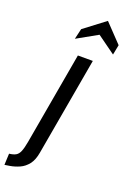

<svg xmlns="http://www.w3.org/2000/svg" viewBox="-266 -796 743 1099"><g transform="rotate(20 105.0 -246.5)"><path d="M-85 242 -82 173Q-56 170 -41.5 161.5Q-27 153 -18.5 132.5Q-10 112 -3 73L96 -490H187L82 107Q74 154 53 180.5Q32 207 4 219.5Q-24 232 -53 237ZM47 -574 62 -638 190 -735 295 -625 283 -564 172 -644Z"/></g></svg>

Font: Cabin VF Beta
Style: Italic
Weight: 400
Italic angle: -7°
Designer: Pablo Impallari
Foundry: Pablo Impallari. http://www.impallari.com Igino Marini. http://www.ikern.com
Version: Version 2.300